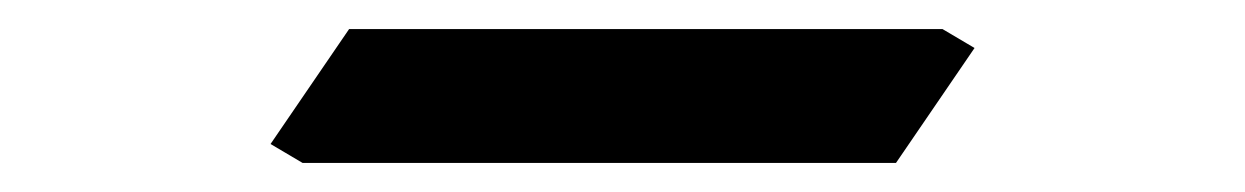

<svg xmlns="http://www.w3.org/2000/svg" viewBox="-20 -566 856 132"><path d="M650 -533 596 -454H188L166 -467L220 -546H628Z"/></svg>

Font: DSEG7 Modern
Style: Italic
Weight: 400
Italic angle: -5°
Designer: Keshikan(Twitter:@keshinomi_88pro)
Version: Version 0.46